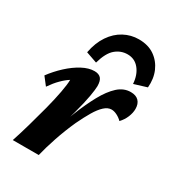

<svg xmlns="http://www.w3.org/2000/svg" viewBox="-162 -742 750 833"><g transform="rotate(30 213.5 -326.0)"><path d="M337.9 -329.1Q319.3 -329.1 301.8 -313Q284.2 -296.9 267.1 -268.1Q250 -239.3 231.4 -200.2Q208 -148.4 189.9 -94.7Q171.9 -41 162.1 0H32.2Q45.9 -41 60.5 -92.3Q75.2 -143.6 88.4 -194.3Q101.6 -245.1 109.4 -287.1Q117.2 -329.1 117.2 -350.6Q98.6 -338.9 79.6 -319.8Q60.5 -300.8 41 -272.5L10.7 -311.5Q35.2 -344.7 66.4 -373.5Q97.7 -402.3 129.9 -419.4Q162.1 -436.5 190.4 -436.5Q211.9 -436.5 222.7 -424.8Q233.4 -413.1 233.4 -385.7Q233.4 -371.1 227.1 -334Q220.7 -296.9 205.1 -239.3Q189.5 -181.6 160.2 -104.5H156.2Q180.7 -170.9 204.6 -231Q228.5 -291 253.9 -337.4Q279.3 -383.8 308.1 -410.2Q336.9 -436.5 372.1 -436.5Q398.4 -436.5 412.1 -422.4Q425.8 -408.2 425.8 -382.8Q425.8 -363.3 417 -341.8Q408.2 -320.3 391.6 -302.7Q379.9 -314.5 365.2 -321.8Q350.6 -329.1 337.9 -329.1ZM176.8 -471.7 121.1 -491.2Q130.9 -543 155.3 -579.1Q179.7 -615.2 214.4 -633.8Q249 -652.3 288.1 -652.3Q335 -652.3 366.7 -630.4Q398.4 -608.4 414.1 -572.3Q429.7 -536.1 425.8 -491.2L362.3 -471.7Q359.4 -515.6 336.9 -543.5Q314.5 -571.3 278.3 -571.3Q245.1 -571.3 218.8 -549.3Q192.4 -527.3 176.8 -471.7Z"/></g></svg>

Font: Crimson Pro ExtraLight
Style: Bold Italic
Weight: 700
Italic angle: -12°
Version: Version 1.002